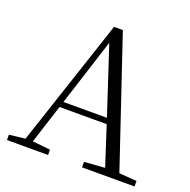

<svg xmlns="http://www.w3.org/2000/svg" viewBox="-129 -857 971 983"><g transform="rotate(20 356.0 -366.0)"><path d="M333 -647 453 -282H216ZM420 0H706V-30L610 -37L376 -732H328L98 -39L11 -29V0H235V-29L138 -39L206 -251H463L532 -38L420 -30Z"/></g></svg>

Font: Noto Serif HK Light
Style: Regular
Weight: 300
Designer: Ryoko NISHIZUKA 西塚涼子 (kana & ideographs); Frank Grießhammer (Latin, Greek & Cyrillic); Wenlong ZHANG 张文龙 (bopomofo); San
Foundry: Adobe
Version: Version 2.001;hotconv 1.1.0;makeotfexe 2.6.0